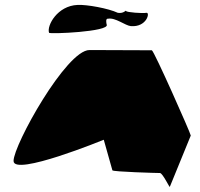

<svg xmlns="http://www.w3.org/2000/svg" viewBox="-20 -766 811 779"><path d="M35 -113C35 -49 401 -199 401 -199L436 -75C437 -69 616 -64 629 -64C640 -64 669 -2 669 -8L754 -216C754 -224 604 -562 596 -562C596 -562 437 -563 343 -563C249 -563 35 -178 35 -113ZM179 -633C181 -627 425 -637 413 -666C411 -672 408 -692 418 -690C448 -696 488 -662 511 -660C576 -655 590 -717 574 -714C558 -711 494 -716 492 -721C490 -727 484 -710 458 -714C420 -732 332 -748 295 -746C213 -743 169 -662 179 -633Z"/></svg>

Font: Ampere
Style: SCSuExt
Weight: 400
Version: Version 1